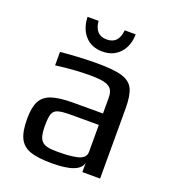

<svg xmlns="http://www.w3.org/2000/svg" viewBox="-127 -777 793 884"><g transform="rotate(20 269.0 -335.0)"><path d="M50 0ZM50 -144Q50 -199 65.5 -229.5Q81 -260 118.5 -273Q156 -286 225 -286H370V-363Q370 -390 359.5 -404.5Q349 -419 324.5 -425Q300 -431 253 -431Q178 -431 87 -419V-485Q186 -494 266 -494Q350 -494 390 -481.5Q430 -469 445 -438Q460 -407 460 -342V0H373V-46Q362 10 227 10Q158 10 120.5 -3Q83 -16 66.5 -49Q50 -82 50 -144ZM242 -49Q291 -49 325 -56Q370 -65 370 -98V-230H231Q188 -230 169 -223.5Q150 -217 144 -199Q138 -181 138 -141Q138 -105 145 -85.5Q152 -66 170 -57.5Q188 -49 224 -49ZM151 -680H205Q211 -612 269 -612Q327 -612 333 -680H387Q386 -623 354 -588Q322 -553 269 -553Q216 -553 184.5 -587.5Q153 -622 151 -680Z"/></g></svg>

Font: Play
Style: Regular
Weight: 400
Designer: Jonas Hecksher (Cyrillic expansion: Cyreal)
Foundry: Jonas Hecksher, Playtype, e-types AS
Version: Version 2.101; ttfautohint (v1.5.65-e2d9)